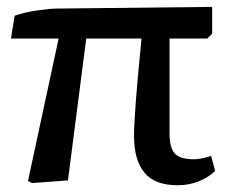

<svg xmlns="http://www.w3.org/2000/svg" viewBox="-20 -529 687 563"><path d="M501 14.2Q433.6 14.2 403.3 -22.9Q373 -60.1 373 -130.9Q373 -196.3 395 -416H232.9L179.2 0L74.2 7.8L62 2L151.9 -416H12.2L22.9 -482.9Q50.8 -492.7 88.4 -498.3Q126 -503.9 147 -503.9L602.1 -508.8V-430.2L587.9 -416H477.1V-138.2Q477.1 -96.7 492.2 -79.3Q507.3 -62 548.8 -62Q569.3 -62 599.1 -71.8L610.8 -27.8Q592.3 -9.3 563.5 2.4Q534.7 14.2 501 14.2Z"/></svg>

Font: Literata Book Medium
Style: Regular
Weight: 500
Designer: Latin by Veronika Burian and Jose Scaglione. Greek by Irene Vlachou. Cyrillic by Vera Evstafieva
Foundry: TypeTogether
Version: Version 2.003;PS 002.003;hotconv 1.0.88;makeotf.lib2.5.64775